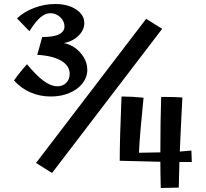

<svg xmlns="http://www.w3.org/2000/svg" viewBox="-20 -859 1028 959"><path d="M160 -45 710 -765 790 -715 240 5ZM876 -50 873 78 783 80Q781 6 781 -51L578 -56Q578 -166 587 -377Q639 -377 697 -371Q690 -303 683 -223.5Q676 -144 674 -96L781 -98V-109Q781 -251 785 -375Q861 -375 891 -372Q886 -284 878 -102L936 -107L938 -50ZM50 -457Q63 -476 81.5 -499Q100 -522 115 -538Q162 -481 198.5 -454.5Q235 -428 267 -428Q294 -428 311 -445.5Q328 -463 328 -490Q328 -531 285 -556Q242 -581 166 -585L191 -674Q302 -674 302 -727Q302 -753 281 -773Q260 -793 232 -793Q206 -793 181.5 -772Q157 -751 127 -703L65 -767Q99 -800 150.5 -819.5Q202 -839 256 -839Q319 -839 360 -812Q401 -785 401 -744Q401 -709 372 -680.5Q343 -652 299 -644Q348 -634 382 -595Q416 -556 416 -510Q416 -473 392 -442.5Q368 -412 326.5 -394.5Q285 -377 234 -377Q179 -377 132 -397.5Q85 -418 50 -457Z"/></svg>

Font: Otomanopee One
Style: Regular
Weight: 400
Designer: Das Ende der Wildnis
Foundry: Gutenberg Labo
Version: Version 3.005